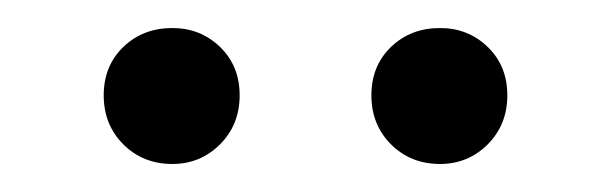

<svg xmlns="http://www.w3.org/2000/svg" viewBox="-20 -666 435 137"><path d="M54 -598Q54 -619 68 -632.5Q82 -646 103 -646Q123 -646 137 -632.5Q151 -619 151 -598Q151 -577 137 -563Q123 -549 103 -549Q82 -549 68 -563Q54 -577 54 -598ZM245 -598Q245 -619 259 -632.5Q273 -646 294 -646Q314 -646 328 -632.5Q342 -619 342 -598Q342 -577 328 -563Q314 -549 294 -549Q273 -549 259 -563Q245 -577 245 -598Z"/></svg>

Font: Maitree
Style: Regular
Weight: 400
Designer: CadsonDemak Team
Foundry: CadsonDemak
Version: Version 1.001